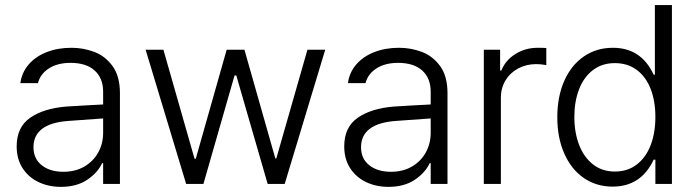

<svg xmlns="http://www.w3.org/2000/svg" viewBox="-20 -727 2760 759"><path d="M241.2 -305.7Q275.4 -308.1 317.1 -310.3Q358.9 -312.5 387.7 -314V-364.3Q387.7 -418 354.2 -448.2Q320.8 -478.5 258.8 -478.5Q207.5 -478.5 173.6 -456.8Q139.6 -435.1 129.9 -398.4H60.5Q65.9 -439.9 93 -471.7Q120.1 -503.4 164.1 -520.8Q208 -538.1 262.7 -538.1Q308.6 -538.1 351.8 -522.2Q395 -506.3 424.6 -466.3Q454.1 -426.3 454.1 -358.4V0H387.7V-82H383.8Q365.2 -43 323.7 -15.6Q282.2 11.7 220.7 11.7Q171.9 11.7 132.1 -7.3Q92.3 -26.4 69.1 -62.5Q45.9 -98.6 45.9 -148.4Q45.9 -224.1 98.9 -261.2Q151.9 -298.3 241.2 -305.7ZM230.5 -47.9Q277.8 -47.9 313.5 -68.6Q349.1 -89.4 368.4 -124.5Q387.7 -159.7 387.7 -202.1V-258.8L251 -249Q181.2 -244.1 146.7 -217.8Q112.3 -191.4 112.3 -145.5Q112.3 -99.6 145 -73.7Q177.7 -47.9 230.5 -47.9Z M555.7 -530.3H626L749 -99.6H753.9L876 -530.3H946.3L1068.4 -100.6H1072.3L1195.3 -530.3H1265.6L1105.5 0H1038.1L914.1 -428.7H907.2L784.2 0H715.8Z M1536.1 -305.7Q1570.3 -308.1 1612.1 -310.3Q1653.8 -312.5 1682.6 -314V-364.3Q1682.6 -418 1649.2 -448.2Q1615.7 -478.5 1553.7 -478.5Q1502.4 -478.5 1468.5 -456.8Q1434.6 -435.1 1424.8 -398.4H1355.5Q1360.8 -439.9 1387.9 -471.7Q1415 -503.4 1459 -520.8Q1502.9 -538.1 1557.6 -538.1Q1603.5 -538.1 1646.7 -522.2Q1689.9 -506.3 1719.5 -466.3Q1749 -426.3 1749 -358.4V0H1682.6V-82H1678.7Q1660.2 -43 1618.7 -15.6Q1577.1 11.7 1515.6 11.7Q1466.8 11.7 1427 -7.3Q1387.2 -26.4 1364 -62.5Q1340.8 -98.6 1340.8 -148.4Q1340.8 -224.1 1393.8 -261.2Q1446.8 -298.3 1536.1 -305.7ZM1525.4 -47.9Q1572.8 -47.9 1608.4 -68.6Q1644 -89.4 1663.3 -124.5Q1682.6 -159.7 1682.6 -202.1V-258.8L1545.9 -249Q1476.1 -244.1 1441.7 -217.8Q1407.2 -191.4 1407.2 -145.5Q1407.2 -99.6 1439.9 -73.7Q1472.7 -47.9 1525.4 -47.9Z M1892.6 -530.3H1957V-448.2H1961.9Q1978 -488.8 2017.3 -513.4Q2056.6 -538.1 2105.5 -538.1Q2131.8 -538.1 2139.6 -537.1V-469.7Q2116.2 -473.6 2100.6 -473.6Q2060.5 -473.6 2028.6 -456.5Q1996.6 -439.5 1978.3 -409.2Q1960 -378.9 1960 -340.8V0H1892.6Z M2183.1 -263.7Q2183.1 -345.2 2210.7 -407.5Q2238.3 -469.7 2288.1 -503.9Q2337.9 -538.1 2402.8 -538.1Q2515.1 -538.1 2564 -431.6H2568.8V-707H2636.2V0H2570.8V-95.7H2564Q2514.2 10.7 2401.9 10.7Q2337.4 10.7 2287.8 -23.4Q2238.3 -57.6 2210.7 -119.9Q2183.1 -182.1 2183.1 -263.7ZM2570.8 -264.6Q2570.8 -327.6 2552 -375.7Q2533.2 -423.8 2497.1 -450.7Q2460.9 -477.5 2410.6 -477.5Q2359.9 -477.5 2323.7 -449.7Q2287.6 -421.9 2269 -373.8Q2250.5 -325.7 2250.5 -264.6Q2250.5 -203.1 2269.3 -154.3Q2288.1 -105.5 2324.2 -77.1Q2360.4 -48.8 2410.6 -48.8Q2460.4 -48.8 2496.6 -76.2Q2532.7 -103.5 2551.8 -152.3Q2570.8 -201.2 2570.8 -264.6Z"/></svg>

Font: Pretendard Light
Style: Regular
Weight: 300
Designer: Base glyphs from Inter by Rasmus Andersson; Hangeul glyphs from Noto Sans CJK(Source Han Sans) by Jang Soo-young and Kan
Foundry: Kil Hyung-jin
Version: Version 1.309